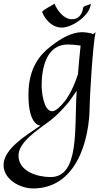

<svg xmlns="http://www.w3.org/2000/svg" viewBox="-126 -692 606 1079"><path d="M397 -500C373 -512 330 -511 330 -511C277 -509 220 -479 161 -433C101 -387 35 -314 34 -164C32 -22 76 12 101 14C19 70 -106 145 -106 236C-106 315 -15 367 60 367C304 367 378 95 378 -101C378 -137 395 -438 411 -511ZM260 -118C260 -118 281 -146 305 -182C291 26 323 303 158 303C87 303 -22 273 -22 182C-22 106 89 36 149 -9C179 -31 218 -67 260 -118ZM255 -442C273 -442 297 -440 327 -436C322 -391 316 -323 312 -275C282 -179 242 -128 242 -128C207 -84 184 -67 167 -67C119 -67 108 -176 108 -212C108 -304 132 -442 255 -442ZM384 -672C377 -662 342 -661 341 -648C340 -640 333 -584 278 -584C232 -584 196 -633 180 -672C179 -667 111 -636 111 -624C111 -623 119 -608 120 -605C141 -568 176 -537 221 -537C283 -537 383 -609 384 -672Z"/></svg>

Font: Quintessential
Style: Regular
Weight: 400
Designer: Astigmatic (AOETI)
Foundry: Astigmatic (AOETI)
Version: Version 1.000